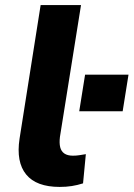

<svg xmlns="http://www.w3.org/2000/svg" viewBox="-20 -725 526 756"><path d="M215 11Q123 11 83 -38Q43 -87 57 -179L140 -705H299L216 -186Q213 -162 217 -145.5Q221 -129 233.5 -120.5Q246 -112 267 -112Q281 -112 293 -114Q305 -116 318 -118L307 -3Q285 4 263 7.5Q241 11 215 11ZM292 -287 315 -431H486L463 -287Z"/></svg>

Font: Nunito Sans 9pt ExtraBold
Style: Italic
Weight: 800
Italic angle: -9°
Version: Version 3.101;gftools[0.9.27]